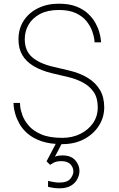

<svg xmlns="http://www.w3.org/2000/svg" viewBox="-20 -770 646 1039"><path d="M317 10Q250 10 204 -6Q158 -22 129 -47.5Q100 -73 84.5 -101.5Q69 -130 62 -155.5Q55 -181 54 -197Q53 -213 53 -213H88Q88 -213 89.5 -194Q91 -175 101 -147Q111 -119 135 -90.5Q159 -62 203 -43Q247 -24 317 -24Q371 -24 414.5 -45.5Q458 -67 483.5 -104Q509 -141 509 -189Q509 -240 487 -272Q465 -304 428.5 -323.5Q392 -343 349 -353L260 -374Q203 -388 162.5 -412Q122 -436 101 -471.5Q80 -507 80 -557Q80 -615 108.5 -658.5Q137 -702 186.5 -726Q236 -750 298 -750Q354 -750 392.5 -735Q431 -720 456.5 -696Q482 -672 496.5 -645.5Q511 -619 517.5 -595Q524 -571 525.5 -556Q527 -541 527 -541H492Q492 -541 490 -558.5Q488 -576 478.5 -602.5Q469 -629 448.5 -655Q428 -681 391.5 -698.5Q355 -716 298 -716Q238 -716 197 -694.5Q156 -673 135 -637Q114 -601 114 -558Q114 -495 154 -460.5Q194 -426 267 -409L356 -388Q414 -374 456 -348Q498 -322 521 -283Q544 -244 544 -189Q544 -135 515 -89.5Q486 -44 435 -17Q384 10 317 10ZM302 249Q286 249 271.5 247Q257 245 248.5 243Q240 241 240 241V209Q240 209 249.5 211Q259 213 273 215.5Q287 218 302 218Q343 218 360 198Q377 178 377 157Q377 136 361 119Q345 102 312 102Q284 102 267.5 112Q251 122 251 122L232 103L286 0H318L262 107H241Q241 107 245 101.5Q249 96 257.5 89Q266 82 281 76.5Q296 71 317 71Q364 71 387 97Q410 123 410 155Q410 176 399 198Q388 220 364.5 234.5Q341 249 302 249Z"/></svg>

Font: Be Vietnam Pro Variable Thin
Style: Regular
Weight: 100
Designer: Lam Bao, Tony Le, Vietanh Nguyen
Foundry: Yellow Type Foundry
Version: Version 1.002